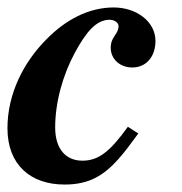

<svg xmlns="http://www.w3.org/2000/svg" viewBox="-25 -482 489 515"><path d="M318 -142C270 -75 239 -51 196 -51C152 -51 123 -82 123 -140C123 -207 143 -280 176 -341C204 -392 231 -429 269 -429C281 -429 293 -422 293 -412C293 -390 272 -384 272 -354C272 -324 296 -301 330 -301C367 -301 392 -330 392 -372C392 -425 340 -462 280 -462C213 -462 151 -429 100 -377C38 -315 -5 -230 -5 -138C-5 -40 57 13 148 13C181 13 208 7 231 -5C276 -28 308 -72 346 -124Z"/></svg>

Font: XITS
Style: Bold Italic
Weight: 700
Italic angle: -16.33°
Designer: MicroPress Inc., with final additions and corrections provided by Coen Hoffman, Elsevier (retired)
Version: Version 1.302